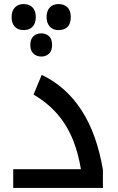

<svg xmlns="http://www.w3.org/2000/svg" viewBox="-20 -924 578 944"><path d="M45 -92H378Q364 -173 340 -233Q311 -306 263.5 -361.5Q216 -417 145 -459L185 -556Q427 -440 486 -89V0H45ZM268 -904Q294 -904 311 -888.5Q328 -873 328 -840Q328 -807 311.5 -791.5Q295 -776 268 -776Q240 -776 224.5 -793.5Q209 -811 209 -840Q209 -870 224.5 -887Q240 -904 268 -904ZM96 -904Q124 -904 140 -887.5Q156 -871 156 -840Q156 -810 140.5 -793Q125 -776 96 -776Q69 -776 53 -792.5Q37 -809 37 -840Q37 -870 53 -887Q69 -904 96 -904ZM183 -760Q205 -760 220.5 -746.5Q236 -733 236 -703Q236 -673 220.5 -659.5Q205 -646 183 -646Q160 -646 144.5 -660.5Q129 -675 129 -703Q129 -732 144.5 -746Q160 -760 183 -760Z"/></svg>

Font: Noto Kufi Arabic Medium
Style: Regular
Weight: 500
Designer: Monotype Design Team, David Williams, Khaled Hosny
Foundry: Google LLC
Version: Version 2.109; ttfautohint (v1.8.4.7-5d5b)